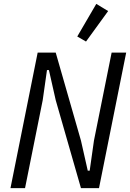

<svg xmlns="http://www.w3.org/2000/svg" viewBox="-20 -969 670 989"><path d="M267 -453 232 -608H222L200 -453L109 0H34L174 -698H267L397 -245L432 -90H442L464 -245L555 -698H630L490 0H397ZM423 -755 378 -781 476 -949 537 -912Z"/></svg>

Font: IBM Plex Sans Condensed
Style: Italic
Weight: 400
Width: 3
Italic angle: -11°
Designer: Mike Abbink, Paul van der Laan, Pieter van Rosmalen
Foundry: Bold Monday
Version: Version 1.3